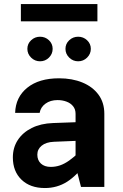

<svg xmlns="http://www.w3.org/2000/svg" viewBox="-20 -925 608 950"><path d="M462 -904.8H83.3V-819.4H462ZM496.2 -361.9Q496.2 -417.6 467.2 -456.8Q438.3 -495.9 387.8 -516.7Q337.3 -537.6 272.3 -537.6Q172.7 -537.6 114.9 -490.9Q57.2 -444.3 54.9 -366.5H176.2Q180.8 -394.4 205 -412.1Q229.1 -429.8 264.8 -429.8Q288.7 -429.8 309 -422.2Q329.4 -414.7 341.6 -399.5Q353.9 -384.4 353.9 -361.9V-104.9L380.8 0H496.2ZM415.2 -130 372.1 -172.7Q345.5 -147 322.2 -130.6Q298.9 -114.2 276.9 -106.7Q254.8 -99.2 231.2 -99.2Q200.2 -99.2 182.4 -115.7Q164.7 -132.3 164.7 -159.7Q164.7 -186.6 186.2 -204.2Q207.7 -221.8 246.3 -223.5L411.7 -230.3V-322.4L242.5 -316.2Q181.9 -314.1 137.2 -291.8Q92.5 -269.5 68 -232Q43.6 -194.5 43.6 -146Q43.6 -77.2 86.4 -35.9Q129.2 5.4 202.2 5.4Q262.6 5.4 311.9 -25.7Q361.2 -56.9 415.2 -130ZM115.4 -683.3Q115.4 -658.2 134 -639.9Q152.6 -621.7 178.1 -621.7Q203.9 -621.7 222.2 -639.9Q240.5 -658.2 240.5 -683.3Q240.5 -708.5 222.2 -725.9Q203.9 -743.3 178.1 -743.3Q152.6 -743.3 134 -725.9Q115.4 -708.5 115.4 -683.3ZM303.9 -683.3Q303.9 -658.2 322.5 -639.9Q341.1 -621.7 366.7 -621.7Q392.4 -621.7 410.9 -639.9Q429.4 -658.2 429.4 -683.3Q429.4 -708.5 410.9 -725.9Q392.4 -743.3 366.7 -743.3Q341.1 -743.3 322.5 -725.9Q303.9 -708.5 303.9 -683.3Z"/></svg>

Font: Estedad-FD VF
Style: Regular
Weight: 100
Designer: Amin Abedi
Version: Version 7.3